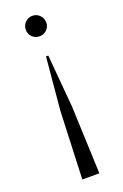

<svg xmlns="http://www.w3.org/2000/svg" viewBox="-139 -750 509 793"><g transform="rotate(-20 115.0 -353.0)"><path d="M83 -692.5Q96 -706 115 -706Q134 -706 147 -692.5Q160 -679 160 -660.5Q160 -642 147 -629Q134 -616 115 -616Q96 -616 83 -629Q70 -642 70 -660.5Q70 -679 83 -692.5ZM90 -299 111 -529H121L141 -299L153 0H78Z"/></g></svg>

Font: Cinzel Decorative
Style: Regular
Weight: 400
Designer: Natanael Gama
Version: Version 1.001;PS 001.001;hotconv 1.0.56;makeotf.lib2.0.21325